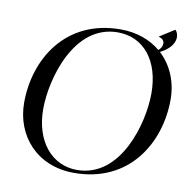

<svg xmlns="http://www.w3.org/2000/svg" viewBox="-91 -934 1026 1038"><g transform="rotate(10 421.5 -415.0)"><path d="M382 14C684.5 14 828.5 -227.5 828.5 -466.5C828.5 -562.5 792.5 -650 727 -710.5C757 -726 792 -751.5 801 -786C807.5 -809 801 -831.5 788.5 -843.5L706.5 -791.5L706 -790.5C739.5 -782.5 738.5 -760 736.5 -750.5C734.5 -741 729 -730 716.5 -719.5C661 -766 587 -794 498 -794C195 -794 51.5 -552.5 51.5 -313.5C51.5 -135 176 14 382 14ZM395 -4.5C257 -4.5 158.5 -121 159 -299C159.5 -462 244 -775.5 485 -775.5C629 -775.5 721 -659 720.5 -481C720.5 -318 635.5 -4.5 395 -4.5Z"/></g></svg>

Font: Beautique Display Thin
Style: Bold
Weight: 500
Italic angle: -12°
Designer: Nhat-Quang Ngo
Version: Version 1.100;Glyphs 3.2.3 (3260)